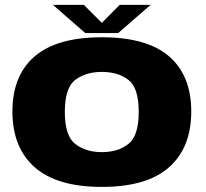

<svg xmlns="http://www.w3.org/2000/svg" viewBox="-20 -748 830 773"><path d="M390 4.5Q571.5 4.5 660.8 -74.8Q750 -154 750 -299Q750 -444 660.8 -521Q571.5 -598 390 -598Q209 -598 119.5 -521Q30 -444 30 -299Q30 -154 119.5 -74.8Q209 4.5 390 4.5ZM390 -135.5Q326 -135.5 283.5 -168Q241 -200.5 241 -297.5Q241 -395 283.5 -426.8Q326 -458.5 390 -458.5Q454.5 -458.5 496.5 -426.8Q538.5 -395 538.5 -297.5Q538.5 -200.5 496.5 -168Q454.5 -135.5 390 -135.5ZM323 -615H456L586.5 -728.5H462L390 -656L317.5 -728.5H193Z"/></svg>

Font: Anybody SemiExpanded ExtraBold
Style: Regular
Weight: 800
Width: 6
Version: Version 1.113;gftools[0.9.25]